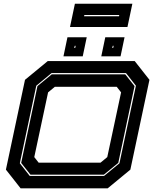

<svg xmlns="http://www.w3.org/2000/svg" viewBox="-20 -1036 854 1056"><path d="M93.5 0 12.5 -103 117.5 -597 242.5 -700H721L802 -597L697 -103L572 0ZM143.5 -68.5H552.5L637 -138L727.5 -564.5L673 -634H263.5L179.5 -564.5L89 -138ZM147.5 -75.5 96.5 -140 186 -562.5 264.5 -627H669L720 -562.5L630.5 -140L551.5 -75.5ZM192.5 -141.5H533L570 -172L646 -528L622 -558.5H281.5L244.5 -528L168.5 -172ZM537 -726 559 -831H665L643 -726ZM329 -726 351 -831H457L435 -726ZM388.5 -772H393.5L396 -784H391ZM597.5 -772H602.5L605 -784H600ZM365 -887.5 392 -1015.5H708L681 -887.5ZM442.5 -946.5H634.5L636 -953.5H444Z"/></svg>

Font: Tourney Expanded ExtraBold
Style: Italic
Weight: 800
Width: 7
Italic angle: -12°
Designer: Tyler Finck
Foundry: Etcetera Type Co
Version: Version 1.010; ttfautohint (v1.8.3)